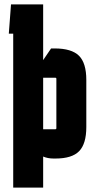

<svg xmlns="http://www.w3.org/2000/svg" viewBox="-20 -720 432 872"><path d="M40 132V-567H20L30 -700H176V-447L212 -500H228Q305 -500 338.5 -467Q372 -434 372 -357V-143Q372 -67 339.5 -33.5Q307 0 232 0H223Q197 0 176 -9V132ZM231 -133Q236 -133 236 -138V-362Q236 -367 231 -367H176V-133Z"/></svg>

Font: Karantina
Style: Bold
Weight: 700
Designer: Rony Koch
Foundry: Rony Koch
Version: Version 1.000; ttfautohint (v1.8.3)